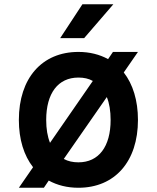

<svg xmlns="http://www.w3.org/2000/svg" viewBox="-20 -869 740 906"><path d="M350 17C522 17 631 -107 631 -303C631 -395 607 -472 564 -527L631 -624H513L490 -590C450 -612 403 -624 350 -624C178 -624 69 -500 69 -303C69 -211 93 -135 136 -80L69 17H187L210 -17C250 5 297 17 350 17ZM198 -303C198 -429 254 -503 350 -503C376 -503 399 -498 418 -487L216 -195C204 -225 198 -261 198 -303ZM264 -689H377L515 -849H369ZM281 -119 484 -411C496 -382 502 -345 502 -303C502 -177 446 -103 350 -103C324 -103 301 -108 281 -119Z"/></svg>

Font: Martian Mono Std Md
Style: Regular
Weight: 500
Monospace: yes
Designer: Roman Shamin
Foundry: Evil Martians
Version: Version 1.000